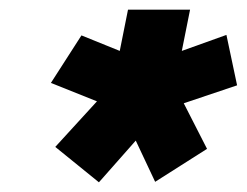

<svg xmlns="http://www.w3.org/2000/svg" viewBox="-20 -719 509 396"><path d="M94 -416 180 -510 85 -548 148 -646 227 -614 244 -699H372L355 -614L447 -647L469 -543L359 -506L407 -412L300 -344L260 -429L184 -343Z"/></svg>

Font: Readiness ExtraBold
Style: Italic
Weight: 800
Italic angle: -12°
Designer: Katatrad Team
Foundry: CadsonDemak
Version: Version 1.00;January 16, 2020;FontCreator 12.0.0.2550 64-bit